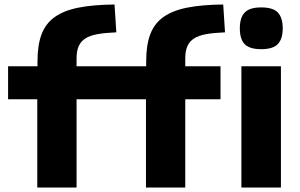

<svg xmlns="http://www.w3.org/2000/svg" viewBox="-20 -835 1337 855"><path d="M146 -393H16V-540H147V-563Q147 -634 165 -682Q183 -730 223.5 -759Q264 -788 329.5 -801Q395 -814 490 -815L498 -691Q448 -689 414.5 -683Q381 -677 360.5 -664Q340 -651 330.5 -629.5Q321 -608 321 -575V-540H631V-563Q631 -634 649 -682Q667 -730 707.5 -759Q748 -788 813.5 -801Q879 -814 974 -815L982 -691Q932 -689 898.5 -683Q865 -677 844.5 -664Q824 -651 814.5 -629.5Q805 -608 805 -575V-540H962V-393H805V0H630V-393H321V0H146ZM1055 -540H1231V0H1055ZM1143 -616Q1092 -616 1070 -638Q1048 -660 1048 -709Q1048 -757 1070 -779.5Q1092 -802 1143 -802Q1196 -802 1217.5 -779Q1239 -756 1239 -709Q1239 -662 1217.5 -639Q1196 -616 1143 -616Z"/></svg>

Font: Encode Sans Wide
Style: Bold
Weight: 700
Designer: Pablo Impallari, Andres Torresi
Foundry: Pablo Impallari, Andres Torresi
Version: Version 1.000; ttfautohint (v1.00) -l 8 -r 50 -G 200 -x 14 -